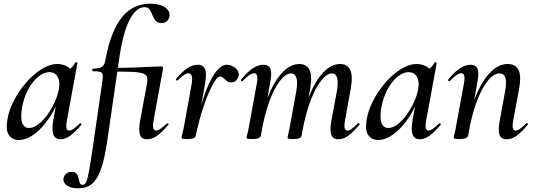

<svg xmlns="http://www.w3.org/2000/svg" viewBox="-20 -746 2901 1041"><path d="M82 13Q49 13 30 -11.5Q11 -36 19 -91Q26 -143 53.5 -197Q81 -251 120.5 -297Q160 -343 205 -371Q250 -399 291 -399Q310 -399 330 -392Q350 -385 364.5 -368.5Q379 -352 381 -326L327 -357Q342 -359 360 -373Q378 -387 388 -407Q390 -410 395.5 -408.5Q401 -407 400 -405L342 -89Q333 -38 355 -38Q365 -38 380 -48.5Q395 -59 413 -77Q416 -80 420 -76Q424 -72 421 -69Q390 -32 362.5 -11.5Q335 9 309 9Q280 9 270 -14Q260 -37 268 -89L293 -229L313 -246Q287 -166 248 -108Q209 -50 166 -18.5Q123 13 82 13ZM137 -52Q162 -52 188 -72Q214 -92 237 -124Q260 -156 276.5 -192.5Q293 -229 299 -261Q307 -304 292.5 -329.5Q278 -355 246 -355Q216 -354 185.5 -328.5Q155 -303 132 -259.5Q109 -216 99 -160Q90 -101 101.5 -76.5Q113 -52 137 -52Z M404 275Q363 275 342 259Q321 243 324 223Q327 205 339 195.5Q351 186 367 186Q388 186 396 196.5Q404 207 406.5 221Q409 235 412.5 245.5Q416 256 429 256Q440 256 447.5 240.5Q455 225 463 180Q471 135 484 47L535 -306Q539 -331 536.5 -342Q534 -353 522 -356.5Q510 -360 484 -360Q480 -360 480.5 -367Q481 -374 484 -374Q517 -374 532 -383.5Q547 -393 551 -418Q566 -501 589.5 -560Q613 -619 643.5 -655.5Q674 -692 712.5 -709Q751 -726 795 -726Q847 -726 875 -706Q903 -686 899 -659Q896 -640 884 -630.5Q872 -621 856 -621Q834 -621 823.5 -634Q813 -647 806.5 -664Q800 -681 791.5 -694Q783 -707 763 -707Q719 -707 683.5 -640Q648 -573 628 -439L561 21Q547 117 527 172.5Q507 228 478 251.5Q449 275 404 275ZM778 9Q747 9 739 -15Q731 -39 739 -89L777 -292Q781 -316 777 -329Q773 -342 753 -348.5Q733 -355 691 -356.5Q649 -358 578 -358L581 -378Q660 -378 712 -380Q764 -382 797.5 -384Q831 -386 851 -386Q862 -386 863.5 -380.5Q865 -375 861 -357.5Q857 -340 851 -303L812 -89Q807 -60 812 -49Q817 -38 826 -38Q837 -38 851.5 -48.5Q866 -59 884 -76Q888 -80 892 -76Q896 -72 892 -68Q860 -31 833 -11Q806 9 778 9Z M1041 -10 1031 -11Q1041 -62 1054.5 -115.5Q1068 -169 1084.5 -219Q1101 -269 1121 -308.5Q1141 -348 1163.5 -371.5Q1186 -395 1210 -395Q1225 -395 1241 -387Q1257 -379 1267 -365.5Q1277 -352 1274 -336Q1272 -323 1261.5 -311Q1251 -299 1234 -299Q1219 -299 1209.5 -307Q1200 -315 1191.5 -323Q1183 -331 1173 -331Q1161 -331 1146 -308.5Q1131 -286 1115 -250Q1099 -214 1084.5 -171Q1070 -128 1059 -85.5Q1048 -43 1041 -10ZM994 8Q976 8 970 6Q964 4 964 1Q964 -3 970 -26Q976 -49 980 -74L1018 -284Q1023 -309 1021.5 -323Q1020 -337 1015 -343Q1010 -349 1002 -349Q991 -349 976 -338.5Q961 -328 943 -310Q940 -307 936 -311Q932 -315 935 -319Q969 -359 997 -377Q1025 -395 1052 -395Q1073 -395 1083.5 -384.5Q1094 -374 1096 -351.5Q1098 -329 1092 -292L1041 -10Q1039 8 994 8Z M1815 9Q1784 9 1776 -15Q1768 -39 1776 -89L1806 -248Q1815 -299 1808 -323.5Q1801 -348 1779 -348Q1753 -348 1722 -310Q1691 -272 1662.5 -197Q1634 -122 1615 -10L1600 -11Q1620 -132 1654 -219Q1688 -306 1732 -352.5Q1776 -399 1824 -399Q1863 -399 1878.5 -367.5Q1894 -336 1882 -267L1850 -89Q1845 -60 1849.5 -49Q1854 -38 1863 -38Q1875 -38 1889 -49Q1903 -60 1920 -77Q1924 -81 1928 -77Q1932 -73 1928 -69Q1897 -32 1870 -11.5Q1843 9 1815 9ZM1347 8Q1329 8 1323 6Q1317 4 1317 1Q1317 -3 1322.5 -25Q1328 -47 1332 -72L1373 -297Q1382 -349 1358 -349Q1347 -349 1331.5 -338.5Q1316 -328 1296 -307Q1293 -303 1288.5 -307.5Q1284 -312 1288 -316Q1323 -358 1352 -376.5Q1381 -395 1408 -395Q1437 -395 1446 -373Q1455 -351 1446 -306L1394 -10Q1390 8 1347 8ZM1568 8Q1551 8 1545 6Q1539 4 1539 1Q1539 -3 1544.5 -26Q1550 -49 1554 -74L1586 -249Q1595 -301 1587 -324.5Q1579 -348 1557 -348Q1530 -348 1498.5 -308.5Q1467 -269 1439.5 -193.5Q1412 -118 1394 -10L1378 -11Q1397 -130 1431 -217Q1465 -304 1509.5 -351.5Q1554 -399 1603 -399Q1641 -399 1657.5 -368Q1674 -337 1662 -268L1615 -10Q1613 8 1568 8Z M2030 13Q1997 13 1978 -11.5Q1959 -36 1967 -91Q1974 -143 2001.5 -197Q2029 -251 2068.5 -297Q2108 -343 2153 -371Q2198 -399 2239 -399Q2258 -399 2278 -392Q2298 -385 2312.5 -368.5Q2327 -352 2329 -326L2275 -357Q2290 -359 2308 -373Q2326 -387 2336 -407Q2338 -410 2343.5 -408.5Q2349 -407 2348 -405L2290 -89Q2281 -38 2303 -38Q2313 -38 2328 -48.5Q2343 -59 2361 -77Q2364 -80 2368 -76Q2372 -72 2369 -69Q2338 -32 2310.5 -11.5Q2283 9 2257 9Q2228 9 2218 -14Q2208 -37 2216 -89L2241 -229L2261 -246Q2235 -166 2196 -108Q2157 -50 2114 -18.5Q2071 13 2030 13ZM2085 -52Q2110 -52 2136 -72Q2162 -92 2185 -124Q2208 -156 2224.5 -192.5Q2241 -229 2247 -261Q2255 -304 2240.5 -329.5Q2226 -355 2194 -355Q2164 -354 2133.5 -328.5Q2103 -303 2080 -259.5Q2057 -216 2047 -160Q2038 -101 2049.5 -76.5Q2061 -52 2085 -52Z M2727 9Q2697 9 2688.5 -15Q2680 -39 2689 -89L2718 -248Q2738 -348 2688 -348Q2658 -348 2625.5 -309Q2593 -270 2564.5 -194.5Q2536 -119 2518 -10L2501 -11Q2522 -130 2556.5 -217Q2591 -304 2636.5 -351.5Q2682 -399 2732 -399Q2775 -399 2791 -367.5Q2807 -336 2795 -267L2762 -89Q2757 -60 2761.5 -49Q2766 -38 2776 -38Q2787 -38 2801.5 -49Q2816 -60 2833 -77Q2836 -81 2840.5 -77Q2845 -73 2841 -69Q2810 -32 2783 -11.5Q2756 9 2727 9ZM2470 8Q2452 8 2446 6Q2440 4 2440 1Q2440 -3 2445.5 -25.5Q2451 -48 2455 -74L2496 -297Q2505 -349 2481 -349Q2470 -349 2454.5 -338.5Q2439 -328 2419 -307Q2416 -303 2411.5 -307.5Q2407 -312 2411 -316Q2446 -358 2475 -376.5Q2504 -395 2531 -395Q2560 -395 2569 -373Q2578 -351 2569 -306L2518 -10Q2513 8 2470 8Z"/></svg>

Font: Cormorant Light SemiBold
Style: Italic
Weight: 600
Italic angle: -10°
Version: Version 4.000